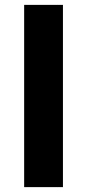

<svg xmlns="http://www.w3.org/2000/svg" viewBox="-20 -767 358 787"><path d="M238 -747H79V0H238Z"/></svg>

Font: Glow Sans TC Normal
Style: Bold
Weight: 700
Designer: Ryoko NISHIZUKA (kana, bopomofo & ideographs); Paul D. Hunt (Latin, Greek & Cyrillic); Sandoll Communications, Soo-young
Version: Version 0.93